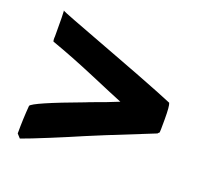

<svg xmlns="http://www.w3.org/2000/svg" viewBox="-101 -645 822 780"><g transform="rotate(20 310.0 -255.0)"><path d="M50.3 -411.6 50.8 -416.5V-431.2Q50.8 -516.6 49.3 -528.8Q55.2 -524.4 255.9 -449.2L310.1 -428.7Q433.6 -382.3 519.5 -348.1L579.1 -323.7Q585 -311 585 -254.6Q585 -198.2 584 -197.3L578.6 -192.4L577.1 -190.9H578.6Q351.1 -100.6 241.2 -52.7L174.3 -24.9Q93.3 8.3 58.6 20.5L43.5 3.9Q43.5 -59.1 48.3 -117.2Q55.7 -133.8 258.8 -209L274.4 -215.3Q349.1 -242.2 391.1 -259.8Q353.5 -274.9 249.8 -319.1Q146 -363.3 52.2 -396.5Q50.3 -400.4 50.3 -411.6ZM50.8 -528.8 49.8 -528.3Q48.8 -528.3 47.9 -529.8Z"/></g></svg>

Font: Bowlby One
Style: Regular
Weight: 400
Designer: vernon adams
Foundry: vernon adams
Version: Version 1.000